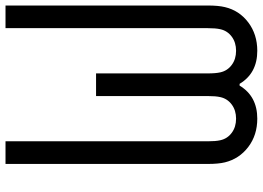

<svg xmlns="http://www.w3.org/2000/svg" viewBox="-150 -807 967 707"><g transform="rotate(-90 333.5 -453.5)"><path d="M371.7 -54.7Q332.7 10.4 250 10.4Q189.5 10.4 145.8 -22.8Q102.2 -56 89.2 -108.7Q83.3 -132.8 83.3 -171.9V-916.7H166.7V-171.9Q166.7 -142.6 170.6 -125.7Q176.4 -99.6 197.9 -83.7Q219.4 -67.7 250 -67.7Q280.6 -67.7 302.1 -83.7Q323.6 -99.6 329.4 -125.7Q333.3 -142.6 333.3 -171.9V-583.3H416.7V-171.9Q416.7 -142.6 420.6 -125.7Q426.4 -99.6 447.9 -83.7Q469.4 -67.7 500 -67.7Q530.6 -67.7 552.1 -83.7Q573.6 -99.6 579.4 -125.7Q583.3 -142.6 583.3 -171.9V-916.7H666.7V-171.9Q666.7 -132.8 660.8 -108.7Q648.4 -56 604.5 -22.8Q560.5 10.4 500 10.4Q417.3 10.4 378.3 -54.7Z"/></g></svg>

Font: Monoid
Style: Regular
Weight: 400
Width: 4
Monospace: yes
Designer: Andreas Larsen (@larsenwork)
Version: Version 0.61